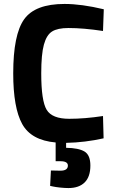

<svg xmlns="http://www.w3.org/2000/svg" viewBox="-20 -712 583 973"><path d="M438 127Q438 184 409 212.5Q380 241 327 241Q308 241 284.5 238.5Q261 236 248 233L234 230L238 152Q269 153 286 153Q324 153 324 127Q324 105 286 105H262V10Q138 -1 92.5 -83.5Q47 -166 47 -340Q47 -537 102.5 -614.5Q158 -692 307 -692Q393 -692 506 -665L502 -555Q403 -570 327 -570Q272 -570 244 -552.5Q216 -535 202.5 -486Q189 -437 189 -340Q189 -201 216.5 -155.5Q244 -110 331 -110Q409 -110 502 -124L505 -11Q411 10 315 12V37Q379 38 408.5 56Q438 74 438 127Z"/></svg>

Font: TitilliumText
Style: ExtraBold
Weight: 800
Designer: Accademia di Belle Arti di Urbino and others
Foundry: Accademia di Belle Arti di Urbino and others.
Version: Version 60.001